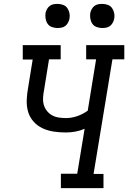

<svg xmlns="http://www.w3.org/2000/svg" viewBox="-20 -967 659 987"><path d="M512 0H293V-74H377L415 -305Q392 -295 367.5 -290.5Q343 -286 319 -286Q287 -286 256.5 -290.5Q226 -295 199 -307.5Q172 -320 152 -342.5Q132 -365 124 -394Q116 -423 117.5 -455Q119 -487 125 -519L148 -661H97V-735H292V-662H232L207 -507Q203 -487 201.5 -467.5Q200 -448 204.5 -430.5Q209 -413 220 -398.5Q231 -384 246.5 -375Q262 -366 281 -363Q300 -360 319 -360Q348 -360 377 -370Q406 -380 431 -398L474 -662H423V-735H619V-662H558L461 -73H512ZM505 -823Q491 -823 477 -828Q463 -833 455 -844.5Q447 -856 444.5 -870.5Q442 -885 444 -900Q446 -910 451.5 -920Q457 -930 465.5 -936.5Q474 -943 484.5 -945Q495 -947 506 -947Q520 -947 534 -942Q548 -937 556 -925.5Q564 -914 567 -899.5Q570 -885 567 -870Q565 -860 559.5 -850Q554 -840 545.5 -833.5Q537 -827 526.5 -825Q516 -823 505 -823ZM275 -823Q261 -823 247 -828Q233 -833 225 -844.5Q217 -856 214.5 -870.5Q212 -885 214 -900Q216 -910 221.5 -920Q227 -930 235.5 -936.5Q244 -943 254.5 -945Q265 -947 276 -947Q290 -947 304 -942Q318 -937 326 -925.5Q334 -914 337 -899.5Q340 -885 337 -870Q335 -860 329.5 -850Q324 -840 315.5 -833.5Q307 -827 296.5 -825Q286 -823 275 -823Z"/></svg>

Font: Iosevka HT Extended
Style: Italic
Weight: 400
Width: 7
Italic angle: -9°
Monospace: yes
Designer: Belleve Invis
Foundry: Belleve Invis
Version: Version 32.3.0; ttfautohint (v1.8.4)